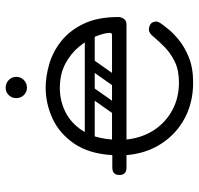

<svg xmlns="http://www.w3.org/2000/svg" viewBox="-32 -659 701 677"><g transform="rotate(-90 318.5 -320.5)"><path d="M366 10Q296 10 240.5 -19.5Q185 -49 150.5 -102Q116 -155 110 -225H66Q40 -225 40 -250Q40 -275 66 -275H110Q115 -358 151 -410Q187 -462 239.5 -486Q292 -510 348 -510Q387 -510 430.5 -497.5Q474 -485 511.5 -455.5Q549 -426 573 -376.5Q597 -327 597 -253Q597 -245 591 -235Q585 -225 571 -225H165Q171 -170 198 -128.5Q225 -87 268.5 -63.5Q312 -40 366 -40Q409 -40 439 -54.5Q469 -69 490 -89.5Q511 -110 527 -129Q533 -137 539.5 -141.5Q546 -146 553 -146Q557 -146 562.5 -144.5Q568 -143 571 -141Q581 -134 581 -120Q581 -114 576 -106Q571 -98 553 -76Q541 -61 517 -41Q493 -21 455.5 -5.5Q418 10 366 10ZM165 -276H533Q541 -276 541 -283Q541 -303 529 -332.5Q517 -362 493 -391.5Q469 -421 432.5 -440.5Q396 -460 346 -460Q302 -460 262.5 -440.5Q223 -421 196.5 -380.5Q170 -340 165 -276ZM451 -372H554V-337H451ZM345 -366Q358 -356 349 -343L283 -249Q274 -235 258 -246Q245 -256 254 -269L320 -363Q324 -368 331 -369.5Q338 -371 345 -366ZM443 -366Q456 -356 447 -343L381 -249Q372 -235 356 -246Q343 -256 352 -269L418 -363Q422 -368 429 -369.5Q436 -371 443 -366ZM147 -259Q147 -276 164 -276H496Q513 -276 513 -259Q513 -241 497 -241H165Q147 -241 147 -259ZM147 -355Q147 -372 164 -372H496Q513 -372 513 -355Q513 -337 497 -337H165Q147 -337 147 -355ZM348 -576Q332 -576 321.5 -587Q311 -598 311 -614Q311 -629 321.5 -640Q332 -651 348 -651Q364 -651 375 -640Q386 -629 386 -614Q386 -598 375 -587Q364 -576 348 -576Z"/></g></svg>

Font: Nsibidi Libre Uzo
Style: Regular
Weight: 400
Designer: Oluwaseun Badejo
Version: Version 1.021